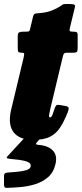

<svg xmlns="http://www.w3.org/2000/svg" viewBox="-55 -678 408 958"><path d="M64.5 -520H75.5Q90 -520 92 -524Q94 -528 96.5 -539L110 -596Q112.5 -604.5 116.2 -607.8Q120 -611 129.5 -611.5Q174.5 -614 202 -625Q229.5 -636 243.5 -645.5Q253 -652.5 257.2 -655Q261.5 -657.5 268 -657.8Q274.5 -658 289.5 -658Q308 -658 314.8 -655.2Q321.5 -652.5 318 -639L294.5 -542Q291 -528.5 292.5 -524.2Q294 -520 308.5 -520H310.5Q321.5 -520 327 -517.5Q332.5 -515 332.5 -503V-442Q332.5 -425 329.2 -420Q326 -415 308.5 -415H279Q268 -415 264.5 -410.8Q261 -406.5 258.5 -396L196.5 -137Q193 -123 190.5 -107.5Q188 -92 194.5 -92Q201.5 -92 206.8 -105.5Q212 -119 218.5 -139Q222.5 -150 226.8 -153.2Q231 -156.5 247.5 -153.5L272.5 -149Q286.5 -146.5 287.5 -139.2Q288.5 -132 282.5 -116.5Q264.5 -71.5 244.5 -41Q224.5 -10.5 193.5 4.8Q162.5 20 111.5 20Q43.5 20 13.8 -17Q-16 -54 -0.5 -126L63 -391Q65.5 -402.5 65.8 -408.8Q66 -415 53.5 -415H52.5Q41.5 -415 37.5 -418.2Q33.5 -421.5 33.5 -437.5V-497.5Q33.5 -514 41.5 -517Q49.5 -520 64.5 -520ZM-35 245V196.5Q-33 188 -28.2 185.8Q-23.5 183.5 -16 183Q4.5 181.5 30 179.2Q55.5 177 75.2 171.2Q95 165.5 98 153Q101.5 138 84.5 130.5Q67.5 123 41.8 119.8Q16 116.5 -6 114.5Q-20 113 -21.2 109.8Q-22.5 106.5 -16 100L91 -16Q95.5 -21 105.5 -21H154.5Q166 -21 168.8 -19Q171.5 -17 166 -11L132.5 28Q124.5 36.5 124.8 40.2Q125 44 138 45Q185.5 48.5 208.8 73.2Q232 98 222 140Q212.5 182 184.8 206Q157 230 120.2 241.2Q83.5 252.5 46 255.5Q8.5 258.5 -21 259.5Q-35 260 -35 245Z"/></svg>

Font: Besley* Condensed Fatface
Style: Italic
Weight: 900
Width: 3
Italic angle: -13°
Designer: Owen Earl
Foundry: indestructible type*
Version: Version 3.000; ttfautohint (v1.8.3)